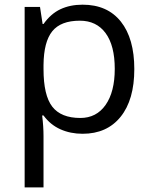

<svg xmlns="http://www.w3.org/2000/svg" viewBox="-20 -565 653 825"><path d="M335 9.8Q282.7 9.8 239.5 -9.5Q196.3 -28.8 167 -68.8H161.1Q167 -22 167 20V240.2H85.9V-535.2H151.9L163.1 -461.9H167Q198.2 -505.9 239.7 -525.4Q281.2 -544.9 335 -544.9Q441.4 -544.9 499.3 -472.2Q557.1 -399.4 557.1 -268.1Q557.1 -136.2 498.3 -63.2Q439.5 9.8 335 9.8ZM323.2 -476.1Q241.2 -476.1 204.6 -430.7Q168 -385.3 167 -286.1V-268.1Q167 -155.3 204.6 -106.7Q242.2 -58.1 325.2 -58.1Q394.5 -58.1 433.8 -114.3Q473.1 -170.4 473.1 -269Q473.1 -369.1 433.8 -422.6Q394.5 -476.1 323.2 -476.1Z"/></svg>

Font: f01972551
Style: Regular
Weight: 400
Foundry: Ascender Corporation
Version: Version 1.10